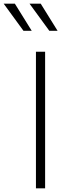

<svg xmlns="http://www.w3.org/2000/svg" viewBox="-97 -1027 365 1047"><path d="M99 0H149V-745H99ZM-77 -1007 31 -859H76L-16 -1007ZM64 -1007 172 -859H217L125 -1007Z"/></svg>

Font: Mluvka ExtraLight
Style: Regular
Weight: 200
Designer: Modified by Jiří Krblich, Original typeface by Gumpita Rahayu
Foundry: Gumpita Rahayu & Jiří Krblich
Version: Version 2.000;Glyphs 3.1.1 (3134)